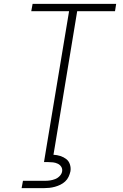

<svg xmlns="http://www.w3.org/2000/svg" viewBox="-20 -755 640 995"><path d="M222 0 338 -697H142L149 -735H582L576 -697H380L265 0ZM92 220 99 182H214Q227 182 240 180Q253 178 266 173Q279 168 289.5 157Q300 146 302 133Q304 120 297.5 109.5Q291 99 279.5 93.5Q268 88 255.5 86.5Q243 85 230 85H208L222 0H265L257 47Q276 48 293 53.5Q310 59 323.5 69.5Q337 80 342.5 97.5Q348 115 345 133Q342 147 335.5 161Q329 175 317.5 185.5Q306 196 292.5 202.5Q279 209 264.5 213Q250 217 235.5 218.5Q221 220 207 220Z"/></svg>

Font: Iosevka SS04 XLt Ex
Style: Italic
Weight: 200
Width: 7
Italic angle: -9°
Monospace: yes
Designer: Belleve Invis
Foundry: Belleve Invis
Version: Version 19.0.0; ttfautohint (v1.8.4)